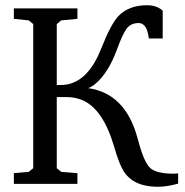

<svg xmlns="http://www.w3.org/2000/svg" viewBox="-20 -703 707 734"><path d="M33 0V-41L90 -46L107 -60V-611L90 -625L33 -631V-671H276V-631L214 -625L197 -611V-378H212Q301 -378 354 -488Q362 -505 370 -525Q405 -613 434 -643Q474 -683 542 -683Q576 -683 599 -665Q601 -663 602 -662V-556H549Q542 -614 511 -615Q479 -615 463 -592Q448 -571 426 -511Q394 -424 344 -382Q329 -370 317 -366Q460 -346 506 -174Q506 -172 507 -171Q530 -82 555 -60Q580 -39 644 -39L661 -40V-1Q618 11 583 11Q491 11 453 -48Q435 -77 417 -140Q374 -288 293 -321Q265 -332 233 -332H197V-60L214 -46L276 -41V0Z"/></svg>

Font: Khartiya
Style: Regular
Weight: 500
Version: Version 1.0.1